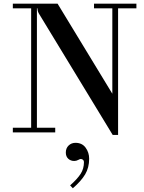

<svg xmlns="http://www.w3.org/2000/svg" viewBox="-20 -720 785 1044"><path d="M337.9 109.4Q337.9 85.9 353 71.3Q368.2 56.6 390.6 56.6Q426.3 56.6 445.6 83Q464.8 109.4 464.8 143.1Q464.8 191.4 443.1 228Q421.4 264.6 376 303.7L361.3 288.1Q400.4 253.4 418.5 225.3Q436.5 197.3 436.5 161.1Q436.5 153.3 431.2 148.9Q425.8 144.5 418.9 144.5Q414.1 144.5 405.8 149.4Q395 155.3 383.8 155.3Q364.3 155.3 351.1 143.1Q337.9 130.9 337.9 109.4ZM49.8 0V-25.4H149.4V-674.8H49.8V-700.2H293L590.8 -210.4V-674.8H491.2V-700.2H721.7V-674.8H622.1V13.7H592.8L191.9 -645.5Q183.6 -659.2 183.6 -674.8H180.7V-25.4H280.3V0Z"/></svg>

Font: Theano Didot
Style: Regular
Weight: 400
Designer: Alexey Kryukov
Version: Version 2.0